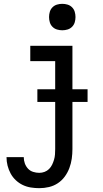

<svg xmlns="http://www.w3.org/2000/svg" viewBox="-20 -759 540 1002"><path d="M185 223Q163 223 141 219.5Q119 216 99 206.5Q79 197 62.5 181.5Q46 166 35.5 146.5Q25 127 19.5 105.5Q14 84 14 61H104Q104 78 109.5 93.5Q115 109 126 121Q137 133 153 138Q169 143 185 143Q199 143 212.5 138Q226 133 236 123Q246 113 252 100.5Q258 88 262 74.5Q266 61 267 47Q268 33 268 19V-227H175V-293H268V-440H138V-520H358V-293H437V-227H358V19Q358 44 354.5 69Q351 94 342 118Q333 142 318 162.5Q303 183 282 197Q261 211 236 217Q211 223 185 223ZM305 -601Q291 -601 277.5 -605Q264 -609 254 -619Q244 -629 240 -642.5Q236 -656 236 -670Q236 -684 240 -697.5Q244 -711 254 -721Q264 -731 277.5 -735Q291 -739 305 -739Q319 -739 332.5 -735Q346 -731 356 -721Q366 -711 370 -697.5Q374 -684 374 -670Q374 -656 370 -642.5Q366 -629 356 -619Q346 -609 332.5 -605Q319 -601 305 -601Z"/></svg>

Font: Iosevka Medium
Style: Regular
Weight: 500
Monospace: yes
Designer: Belleve Invis
Foundry: Belleve Invis
Version: Version 32.5.0; ttfautohint (v1.8.4)